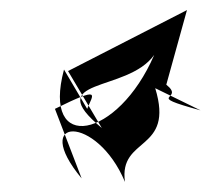

<svg xmlns="http://www.w3.org/2000/svg" viewBox="-20 -103 428 381"><path d="M153 113C164 85 184 66 89 113L142 251C39 127 172 124 228 258C215 167 327 199 288 72L378 116C261 84 350 97 310 65L351 -83L115 38L182 151C60 50 232 82 286 6C214 173 62 203 107 35Z"/></svg>

Font: Asimov Silicon
Style: Regular
Weight: 400
Designer: Google
Version: Version 2.000980; 2014